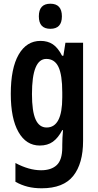

<svg xmlns="http://www.w3.org/2000/svg" viewBox="-20 -773 526 1033"><path d="M198 -553Q237 -553 264.5 -534.5Q292 -516 314 -473H321L332 -543H427V-15Q427 107 374 173.5Q321 240 204 240Q163 240 129 231.5Q95 223 63 205V104Q136 143 201 143Q256 143 285.5 115Q315 87 315 20V7Q315 -9 316 -31Q317 -53 319 -73H315Q293 -31 264.5 -10.5Q236 10 194 10Q121 10 79.5 -62.5Q38 -135 38 -268Q38 -406 80.5 -479.5Q123 -553 198 -553ZM229 -456Q152 -456 152 -267Q152 -174 171.5 -130.5Q191 -87 231 -87Q315 -87 315 -249V-276Q315 -370 294.5 -413Q274 -456 229 -456ZM251 -753Q313 -753 313 -685Q313 -618 251 -618Q189 -618 189 -685Q189 -753 251 -753Z"/></svg>

Font: Noto Sans Thai Looped ExtraCondensed SemiBold
Style: Regular
Weight: 600
Width: 2
Designer: Sasikarn Vongin, Ben Mitchell
Foundry: The Fontpad Ltd
Version: Version 1.001; ttfautohint (v1.8.4.7-5d5b)